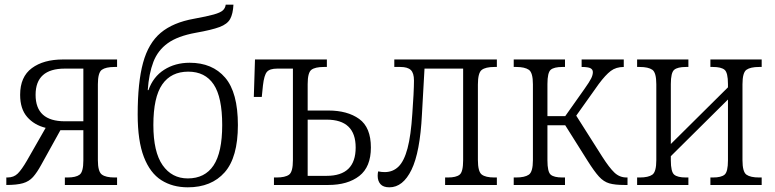

<svg xmlns="http://www.w3.org/2000/svg" viewBox="-20 -790 3309 820"><path d="M7 0V-32H12Q39 -32 56 -49Q73 -66 95 -104L175 -244Q126 -256 96 -290.5Q66 -325 66 -385Q66 -462 116 -499Q166 -536 249 -536H480V-504H469Q432 -504 415 -492Q398 -480 398 -430V-106Q398 -57 415 -44.5Q432 -32 469 -32H480V0H257V-32H268Q304 -32 320 -44Q336 -56 336 -105V-234H238L156 -86Q138 -53 121 -34Q104 -15 78 -7.5Q52 0 7 0ZM257 -272H336V-497H257Q132 -497 132 -385Q132 -272 257 -272Z M782 10Q717 10 669 -20.5Q621 -51 594.5 -119.5Q568 -188 568 -301Q568 -438 591 -522Q614 -606 666.5 -650Q719 -694 809 -710Q864 -720 892.5 -728Q921 -736 931.5 -745.5Q942 -755 944 -770H977Q975 -731 963 -709Q951 -687 917.5 -674.5Q884 -662 816 -650Q739 -636 696.5 -605.5Q654 -575 635 -525.5Q616 -476 611 -405H614Q634 -462 681 -492Q728 -522 790 -522Q887 -522 941.5 -458.5Q996 -395 996 -256Q996 -118 939.5 -54Q883 10 782 10ZM782 -28Q855 -28 892 -83.5Q929 -139 929 -256Q929 -375 892.5 -429.5Q856 -484 784 -484Q711 -484 673 -429.5Q635 -375 635 -256Q635 -141 674.5 -84.5Q714 -28 782 -28Z M1150 0V-32H1161Q1198 -32 1214.5 -44Q1231 -56 1231 -106V-497H1164Q1132 -497 1120 -483Q1108 -469 1103 -425L1098 -376H1064L1069 -536H1376V-504H1363Q1326 -504 1310 -492Q1294 -480 1294 -431V-318H1382Q1464 -318 1514 -282Q1564 -246 1564 -160Q1564 -77 1514.5 -38.5Q1465 0 1382 0ZM1294 -39H1375Q1499 -39 1499 -160Q1499 -279 1375 -279H1294Z M1643 10Q1617 10 1605 -3.5Q1593 -17 1593 -39Q1593 -44 1593.5 -49Q1594 -54 1595 -58Q1610 -55 1623 -55Q1658 -55 1682 -78.5Q1706 -102 1720.5 -156.5Q1735 -211 1741 -305Q1744 -344 1746 -384Q1748 -424 1748 -446Q1748 -478 1734.5 -491Q1721 -504 1690 -504H1664V-536H2102V-504H2091Q2054 -504 2037.5 -491.5Q2021 -479 2021 -429V-107Q2021 -57 2037.5 -44.5Q2054 -32 2091 -32H2102V0H1881V-32H1893Q1928 -32 1943 -44Q1958 -56 1958 -106V-497H1793L1782 -301Q1774 -140 1737.5 -65Q1701 10 1643 10Z M2174 0V-32H2184Q2221 -32 2238.5 -44Q2256 -56 2256 -106V-430Q2256 -480 2238.5 -492Q2221 -504 2185 -504H2174V-536H2393V-504H2382Q2346 -504 2332 -492Q2318 -480 2318 -431V-294H2394L2476 -410Q2498 -441 2505 -455.5Q2512 -470 2512 -482Q2512 -493 2502 -498.5Q2492 -504 2464 -504V-536H2644V-504Q2611 -504 2588.5 -487Q2566 -470 2537 -431L2441 -296L2552 -121Q2582 -74 2604 -53Q2626 -32 2656 -32H2660V0H2648Q2606 0 2582 -7Q2558 -14 2538 -36Q2518 -58 2489 -104L2394 -255H2318V-105Q2318 -56 2332 -44Q2346 -32 2382 -32H2393V0Z M2701 0V-32H2712Q2749 -32 2766 -44Q2783 -56 2783 -106V-430Q2783 -480 2766 -492Q2749 -504 2712 -504H2701V-536H2920V-504H2909Q2874 -504 2859.5 -492Q2845 -480 2845 -431V-175L3089 -417V-431Q3089 -480 3074.5 -492Q3060 -504 3025 -504H3014V-536H3233V-504H3222Q3185 -504 3168 -492Q3151 -480 3151 -430V-106Q3151 -56 3168 -44Q3185 -32 3222 -32H3233V0H3014V-32H3025Q3060 -32 3074.5 -44Q3089 -56 3089 -105V-365L2845 -123V-105Q2845 -56 2859.5 -44Q2874 -32 2909 -32H2920V0Z"/></svg>

Font: Noto Serif SemiCondensed Light
Style: Regular
Weight: 300
Width: 4
Designer: Monotype Design Team
Foundry: Monotype Imaging Inc.
Version: Version 2.013